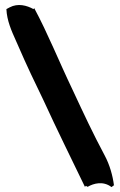

<svg xmlns="http://www.w3.org/2000/svg" viewBox="-20 -682 489 780"><path d="M6 -645C8 -598 27 -556 45 -516C99 -392 113 -366 156 -276C210 -158 273 -31 325 77L329 73L336 77C360 63 399 52 433 78L445 69L443 71C438 32 426 -12 405 -51C356 -143 324 -212 274 -319C218 -436 174 -547 119 -649L116 -645C89 -660 53 -670 19 -652Z"/></svg>

Font: Snowfall
Style: Blk
Weight: 900
Designer: Jasper
Foundry: Cannot Into Space Fonts
Version: Version 0.9